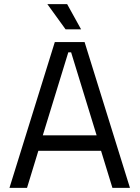

<svg xmlns="http://www.w3.org/2000/svg" viewBox="-20 -902 670 922"><path d="M109.8 0H25.5L243.2 -700H386.2L604 0H519.8L465.2 -178H164.2ZM308 -650.8 185.5 -252H444L321.5 -650.8ZM369.5 -761H295L207.5 -882H302.5Z"/></svg>

Font: Space Grotesk Variable Light
Style: Regular
Weight: 300
Designer: Florian Karsten
Foundry: Florian Karsten
Version: Version 2.000